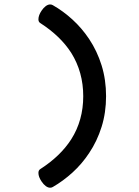

<svg xmlns="http://www.w3.org/2000/svg" viewBox="-20 -666 640 883"><path d="M210.4 197.3Q200.7 197.3 190.4 189.7Q180.2 182.1 171.4 168.9Q156.7 147.5 156.7 129.4Q156.7 117.2 165 111.8Q257.8 52.2 307.6 -25.4Q362.8 -112.3 362.8 -223.6Q362.8 -334.5 307.6 -422.9Q257.8 -500.5 165 -560.1Q156.7 -565.4 156.7 -577.1Q156.7 -595.7 171.4 -617.2Q180.2 -630.4 190.4 -637.9Q200.7 -645.5 210.4 -645.5Q217.8 -645.5 223.1 -642.1Q270.5 -615.2 313.7 -575.7Q356.9 -536.1 390.1 -486.3Q426.8 -431.2 447.3 -365.2Q467.8 -299.3 467.8 -223.6Q467.8 -148.4 447.3 -82.8Q426.8 -17.1 390.1 37.6Q356.9 87.9 313.7 127.2Q270.5 166.5 223.1 193.8Q217.8 197.3 210.4 197.3Z"/></svg>

Font: Courier Prime SemiBold
Style: Regular
Weight: 600
Designer: Alan Dague-Greene
Foundry: Quote-Unquote Apps
Version: Version 1.202